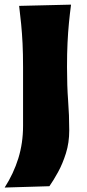

<svg xmlns="http://www.w3.org/2000/svg" viewBox="-32 -593 377 836"><path d="M-11.7 223.6Q27.3 162.6 47.9 96.2Q68.4 29.8 68.4 -44.9V-300.8Q68.4 -358.9 66.2 -403.8Q64 -448.7 60.1 -488Q56.2 -527.3 51.3 -567.4L277.3 -572.8Q272 -532.2 268.1 -492.2Q264.2 -452.1 262 -406Q259.8 -359.9 259.8 -300.8Q259.8 -218.3 264.6 -155Q269.5 -91.8 269.5 -24.9Q269.5 28.3 255.1 74.2Q240.7 120.1 220.7 156.5Q200.7 192.9 183.1 217.8Z"/></svg>

Font: Pinar-FD ExtraBold
Style: Regular
Weight: 800
Designer: Amin Abedi
Version: Version 3.000